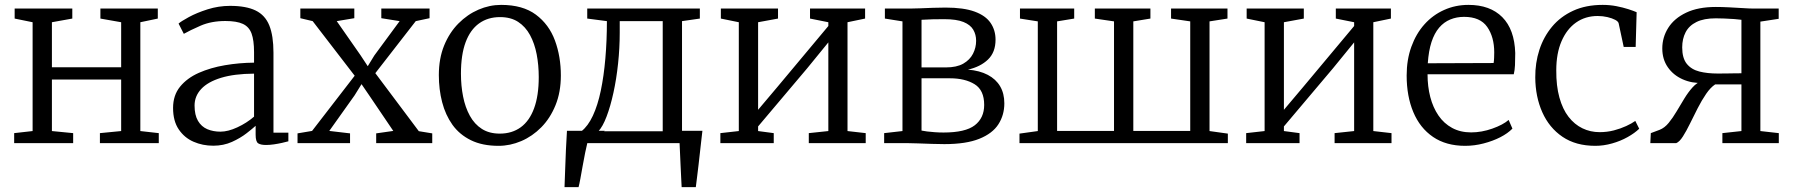

<svg xmlns="http://www.w3.org/2000/svg" viewBox="-20 -586 7340 786"><path d="M38 0V-41L113.5 -49.5V-495L40 -510V-551H276V-510L192.5 -495V-310.5H476V-495L391 -510V-551H626V-510L554.5 -495V-49.5L630 -41V0H389V-41L476 -49.5V-260.5H192.5V-49.5L279.5 -41V0Z M853 10.5Q809.5 10.5 772.2 -5.8Q735 -22 711.8 -56.2Q688.5 -90.5 688.5 -144Q688.5 -196 717.2 -231.2Q746 -266.5 794 -287.8Q842 -309 900.8 -319Q959.5 -329 1020 -329.5V-372.5Q1020 -421 1009.8 -448.8Q999.5 -476.5 974.2 -488.2Q949 -500 902.5 -500Q845 -500 801 -480.8Q757 -461.5 732.5 -447.5L711 -489.5Q721 -498.5 753 -516Q785 -533.5 829.8 -547.8Q874.5 -562 922 -562Q987.5 -562 1026.5 -543Q1065.5 -524 1082.5 -481.8Q1099.5 -439.5 1099.5 -370.5V-43H1160.5V-7.5Q1149.5 -4.5 1134 -1Q1118.5 2.5 1101.2 5Q1084 7.5 1069 7.5Q1047.5 7.5 1037 0.8Q1026.5 -6 1026.5 -34.5V-71Q1014.5 -60 989.5 -40.5Q964.5 -21 929.8 -5.2Q895 10.5 853 10.5ZM882.5 -47Q913.5 -47 951.8 -64.8Q990 -82.5 1020 -108.5V-284.5Q939 -284 885 -267.5Q831 -251 803.8 -221.8Q776.5 -192.5 776.5 -154Q776.5 -115 790.5 -91.2Q804.5 -67.5 828.5 -57.2Q852.5 -47 882.5 -47Z M1257.5 -50 1432 -276 1260 -499.5 1209.5 -511.5V-551H1430.5V-511.5L1358.5 -499.5L1455.5 -360.5L1485.5 -315L1512.5 -359L1616 -499.5L1541 -511.5V-551H1738.5V-511.5L1682 -499.5L1516.5 -286.5L1694.5 -49L1749.5 -40V0H1520V-40L1590 -50L1492.5 -194L1460 -241.5L1431.5 -195.5L1328 -50L1413 -40V0H1198V-40Z M1776.5 -278.5Q1776.5 -346.5 1798.2 -399.8Q1820 -453 1856.8 -490Q1893.5 -527 1938.8 -546.5Q1984 -566 2031.5 -566Q2120 -566 2173.8 -526Q2227.5 -486 2251.8 -420.2Q2276 -354.5 2276 -277Q2276 -209 2254.2 -155.5Q2232.5 -102 2196 -65Q2159.5 -28 2114 -8.5Q2068.5 11 2021 11Q1954.5 11 1907.8 -12Q1861 -35 1832.2 -75.2Q1803.5 -115.5 1790 -167.8Q1776.5 -220 1776.5 -278.5ZM2026 -39Q2076 -39 2111.8 -65Q2147.5 -91 2166.5 -142.8Q2185.5 -194.5 2185.5 -270.5Q2185.5 -319.5 2177 -363.8Q2168.5 -408 2149.8 -442.5Q2131 -477 2101 -496.5Q2071 -516 2027 -516Q1977 -516 1941 -490Q1905 -464 1886 -412.8Q1867 -361.5 1867 -284.5Q1867 -235 1875.8 -190.8Q1884.5 -146.5 1903.5 -112Q1922.5 -77.5 1952.8 -58.2Q1983 -39 2026 -39Z M2345 0V-48.5L2360.5 -49Q2387 -69.5 2407 -112.2Q2427 -155 2439.5 -214.8Q2452 -274.5 2458.2 -347Q2464.5 -419.5 2464.5 -499.5L2384 -510V-551H2845V-510L2772 -499.5V0ZM2429.5 -48.5H2693V-499.5H2517V-452.5Q2517 -389 2510.2 -325.5Q2503.5 -262 2491.2 -206.2Q2479 -150.5 2463.2 -109Q2447.5 -67.5 2429.5 -48.5ZM2291 180Q2292.5 142 2293.8 103.8Q2295 65.5 2296.8 26.5Q2298.5 -12.5 2301 -50.5H2456L2386 -8Q2381 12 2375.5 39.2Q2370 66.5 2365 94.8Q2360 123 2355.8 146Q2351.5 169 2348.5 180ZM2770.5 180Q2769.5 157.5 2768.2 134.5Q2767 111.5 2766 89Q2765 66.5 2764 44Q2763 21.5 2762 0L2713.5 -50.5H2855.5Q2853 -27.5 2850.2 -4.5Q2847.5 18.5 2845 41.8Q2842.5 65 2839.8 88Q2837 111 2834.2 134.2Q2831.5 157.5 2828.5 180Z M2929 0V-41L3004.5 -49.5V-495L2931 -510V-551H3165V-510L3083.5 -495V-136.5L3162 -229.5L3371 -479.5V-495L3296 -510V-551H3521.5V-510L3449.5 -495V-49.5L3524 -41V0H3291V-41L3371 -49.5V-412.5L3284.5 -306.5L3083.5 -68.5V-49.5L3147.5 -41V0Z M3846 4Q3824.5 4 3794.8 3Q3765 2 3738.2 1Q3711.5 0 3697 0H3599.5V-41L3674.5 -49.5V-498.5L3602.5 -510V-551H3707Q3723.5 -551 3747.5 -552Q3771.5 -553 3798.5 -554Q3825.5 -555 3850.5 -555Q3925 -555 3970 -538.5Q4015 -522 4035.2 -492.2Q4055.5 -462.5 4055.5 -423.5Q4055.5 -372 4024.5 -342.2Q3993.5 -312.5 3942.5 -301Q3990.5 -297 4023.8 -279.5Q4057 -262 4074.2 -232.8Q4091.5 -203.5 4091.5 -163Q4091.5 -115 4067.2 -77.2Q4043 -39.5 3989 -17.8Q3935 4 3846 4ZM3842.5 -43.5Q3932 -43.5 3970.5 -73.2Q4009 -103 4009 -156.5Q4009 -217 3969.8 -241.2Q3930.5 -265.5 3868.5 -265.5H3752.5V-51.5Q3761 -49.5 3775.2 -47.8Q3789.5 -46 3807 -44.8Q3824.5 -43.5 3842.5 -43.5ZM3752.5 -310H3852Q3896.5 -310 3923.5 -325.5Q3950.5 -341 3963.2 -366Q3976 -391 3976 -419Q3976 -444.5 3964.2 -464.5Q3952.5 -484.5 3924.2 -496Q3896 -507.5 3845.5 -507.5Q3822 -507.5 3798 -507Q3774 -506.5 3752.5 -505Z M4153.5 0V-39L4228.5 -49.5V-498.5L4155.5 -510V-551H4377.5V-510L4307.5 -498.5V-50H4540.5V-498.5L4462 -510V-551H4689.5V-510L4619.5 -498.5V-50H4852.5V-498.5L4774 -510V-551H5005V-510L4931.5 -498.5V-49.5L5006.5 -39V0Z M5081.5 0V-41L5157 -49.5V-495L5083.5 -510V-551H5317.5V-510L5236 -495V-136.5L5314.5 -229.5L5523.5 -479.5V-495L5448.5 -510V-551H5674V-510L5602 -495V-49.5L5676.5 -41V0H5443.5V-41L5523.5 -49.5V-412.5L5437 -306.5L5236 -68.5V-49.5L5300 -41V0Z M5978 11Q5900 11 5846.5 -25.5Q5793 -62 5765.8 -127Q5738.5 -192 5738.5 -277Q5738.5 -341.5 5757.8 -394.8Q5777 -448 5811.2 -486.2Q5845.5 -524.5 5891.8 -545.2Q5938 -566 5991.5 -566Q6080 -566 6130 -515.8Q6180 -465.5 6183 -369Q6183 -340.5 6182 -319.2Q6181 -298 6177 -282H5824Q5824 -232 5835.2 -188.8Q5846.5 -145.5 5868.8 -113Q5891 -80.5 5924.8 -62.2Q5958.5 -44 6002.5 -44Q6045.5 -44 6089.2 -59.5Q6133 -75 6156 -95L6171.5 -59.5Q6152.5 -40 6121.8 -24.2Q6091 -8.5 6053.5 1.2Q6016 11 5978 11ZM5825 -327 6094.5 -328Q6096 -336 6096.5 -349.2Q6097 -362.5 6097 -371.5Q6097 -434.5 6068.2 -475.8Q6039.5 -517 5973.5 -517Q5943 -517 5917 -506.2Q5891 -495.5 5871.5 -472.8Q5852 -450 5840.2 -414Q5828.5 -378 5825 -327Z M6511 11Q6431 11 6376.5 -26Q6322 -63 6293.8 -126.5Q6265.5 -190 6265 -269Q6264.5 -328.5 6281.8 -381.8Q6299 -435 6333.5 -476.5Q6368 -518 6420 -542Q6472 -566 6541 -566Q6570 -566 6597 -560.8Q6624 -555.5 6645.8 -548.5Q6667.5 -541.5 6680 -536L6676 -394H6627L6606.5 -490Q6605 -498 6592.2 -504.8Q6579.5 -511.5 6560.5 -516Q6541.5 -520.5 6520.5 -520.5Q6470 -520.5 6432 -493.8Q6394 -467 6372.5 -417.2Q6351 -367.5 6351 -298.5Q6350.5 -234.5 6363.8 -186.8Q6377 -139 6401.2 -107.8Q6425.5 -76.5 6458 -60.8Q6490.5 -45 6528.5 -45Q6559 -45 6586.8 -52.2Q6614.5 -59.5 6637.2 -70Q6660 -80.5 6674.5 -91L6690.5 -59Q6672 -41 6643 -24.8Q6614 -8.5 6579.5 1.2Q6545 11 6511 11Z M6736 0 6738 -41 6774 -54.5Q6794.5 -62.5 6811.2 -83Q6828 -103.5 6843.5 -129.8Q6859 -156 6875 -182.2Q6891 -208.5 6909 -228.5Q6927 -248.5 6949.5 -255.5L6950.5 -246.5Q6906 -244.5 6868 -261.5Q6830 -278.5 6807.5 -311Q6785 -343.5 6785 -387.5Q6785 -433.5 6809.5 -472.2Q6834 -511 6882.8 -534.2Q6931.5 -557.5 7004 -557.5Q7028.5 -557.5 7058.2 -556Q7088 -554.5 7115 -552.8Q7142 -551 7158 -551H7261.5V-509L7186.5 -497.5V-49.5L7262 -41V0H7031V-41L7109 -49.5V-240.5H7001.5Q6982.5 -228 6964.5 -201.8Q6946.5 -175.5 6930 -143.2Q6913.5 -111 6898.5 -80.2Q6883.5 -49.5 6869.5 -27.5Q6855.5 -5.5 6842 0ZM7011 -285Q7026.5 -285 7045.5 -285.2Q7064.5 -285.5 7082 -285.8Q7099.5 -286 7109 -286V-505Q7099 -506.5 7079.5 -508Q7060 -509.5 7039.2 -510.2Q7018.5 -511 7004 -511Q6955.5 -511 6925 -496Q6894.5 -481 6880.5 -454Q6866.5 -427 6866.5 -392Q6866.5 -348 6885.2 -324.8Q6904 -301.5 6936.8 -293.2Q6969.5 -285 7011 -285Z"/></svg>

Font: Merriweather 28pt Light
Style: Regular
Weight: 300
Version: Version 2.100